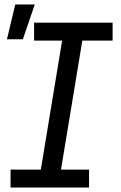

<svg xmlns="http://www.w3.org/2000/svg" viewBox="-20 -836 540 856"><path d="M377 0H27V-80H162L257 -655H132V-735H482V-655H347L252 -80H377ZM11 -661 48 -816H135L82 -661Z"/></svg>

Font: Iosevka Term Curly Md Obl
Style: Regular
Weight: 500
Italic angle: -9°
Designer: Belleve Invis
Foundry: Belleve Invis
Version: Version 32.3.0